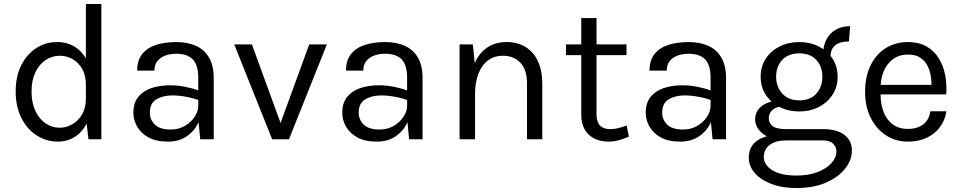

<svg xmlns="http://www.w3.org/2000/svg" viewBox="-20 -702 4844 968"><path d="M272 12Q214 12 165.5 -19Q117 -50 88 -107Q59 -164 59 -241Q59 -317.5 87.5 -373.5Q116 -429.5 163.2 -459.8Q210.5 -490 267 -490Q319.5 -490 359.2 -464.8Q399 -439.5 421 -391.2Q443 -343 443 -275H413Q413 -322.5 394.2 -355Q375.5 -387.5 345.5 -404.2Q315.5 -421 281 -421Q242.5 -421 210 -399.2Q177.5 -377.5 158.2 -337.2Q139 -297 139 -241Q139 -184.5 158.2 -143.2Q177.5 -102 210 -80Q242.5 -58 281 -58Q313.5 -58 343.8 -75Q374 -92 393.5 -124.8Q413 -157.5 413 -204H443Q443 -134.5 420.2 -86.2Q397.5 -38 358.8 -13Q320 12 272 12ZM426 0 413 -112V-682H491V0Z M989.5 0 979.5 -105V-310Q979.5 -374.5 951.8 -402.8Q924 -431 869.5 -431Q838.5 -431 813.5 -422Q788.5 -413 773.5 -394.2Q758.5 -375.5 758.5 -346H671.5Q671.5 -398 697 -429.8Q722.5 -461.5 767.2 -475.8Q812 -490 869.5 -490Q924.5 -490 966.8 -471.5Q1009 -453 1033.2 -412.8Q1057.5 -372.5 1057.5 -308V0ZM826.5 12Q767.5 12 729 -9Q690.5 -30 671.5 -63.5Q652.5 -97 652.5 -134Q652.5 -182.5 676.8 -213Q701 -243.5 743 -257.8Q785 -272 837.5 -272Q875 -272 913 -264.5Q951 -257 986.5 -244V-195Q957 -207 919 -214Q881 -221 849.5 -221Q801.5 -221 768.5 -201.2Q735.5 -181.5 735.5 -134Q735.5 -98.5 760.8 -73.8Q786 -49 841.5 -49Q880.5 -49 911.8 -67.2Q943 -85.5 961.2 -113Q979.5 -140.5 979.5 -168H998.5Q998.5 -120 978 -79Q957.5 -38 919 -13Q880.5 12 826.5 12Z M1161 -478H1250L1400 -67H1389L1539 -478H1628L1437 0H1352Z M2042.5 0 2032.5 -105V-310Q2032.5 -374.5 2004.8 -402.8Q1977 -431 1922.5 -431Q1891.5 -431 1866.5 -422Q1841.5 -413 1826.5 -394.2Q1811.5 -375.5 1811.5 -346H1724.5Q1724.5 -398 1750 -429.8Q1775.5 -461.5 1820.2 -475.8Q1865 -490 1922.5 -490Q1977.5 -490 2019.8 -471.5Q2062 -453 2086.2 -412.8Q2110.5 -372.5 2110.5 -308V0ZM1879.5 12Q1820.5 12 1782 -9Q1743.5 -30 1724.5 -63.5Q1705.5 -97 1705.5 -134Q1705.5 -182.5 1729.8 -213Q1754 -243.5 1796 -257.8Q1838 -272 1890.5 -272Q1928 -272 1966 -264.5Q2004 -257 2039.5 -244V-195Q2010 -207 1972 -214Q1934 -221 1902.5 -221Q1854.5 -221 1821.5 -201.2Q1788.5 -181.5 1788.5 -134Q1788.5 -98.5 1813.8 -73.8Q1839 -49 1894.5 -49Q1933.5 -49 1964.8 -67.2Q1996 -85.5 2014.2 -113Q2032.5 -140.5 2032.5 -168H2051.5Q2051.5 -120 2031 -79Q2010.5 -38 1972 -13Q1933.5 12 1879.5 12Z M2637 0V-281Q2637 -349.5 2604 -385.2Q2571 -421 2515 -421Q2472 -421 2440.5 -397.5Q2409 -374 2392 -330.2Q2375 -286.5 2375 -226H2345Q2345 -309.5 2367 -368.5Q2389 -427.5 2431.2 -458.8Q2473.5 -490 2534 -490Q2590.5 -490 2630.8 -464.5Q2671 -439 2692.5 -392.2Q2714 -345.5 2714 -281V0ZM2297 0V-478H2364L2375 -368V0Z M3047.5 12Q3008.5 12 2977.5 -3Q2946.5 -18 2928.5 -48Q2910.5 -78 2910.5 -123V-611H2987.5V-125Q2987.5 -51 3056.5 -51Q3077 -51 3096.2 -55.8Q3115.5 -60.5 3139.5 -69L3150.5 -13Q3125 -2 3099.8 5Q3074.5 12 3047.5 12ZM2833.5 -424V-478H3138.5V-424Z M3572.5 0 3562.5 -105V-310Q3562.5 -374.5 3534.8 -402.8Q3507 -431 3452.5 -431Q3421.5 -431 3396.5 -422Q3371.5 -413 3356.5 -394.2Q3341.5 -375.5 3341.5 -346H3254.5Q3254.5 -398 3280 -429.8Q3305.5 -461.5 3350.2 -475.8Q3395 -490 3452.5 -490Q3507.5 -490 3549.8 -471.5Q3592 -453 3616.2 -412.8Q3640.5 -372.5 3640.5 -308V0ZM3409.5 12Q3350.5 12 3312 -9Q3273.5 -30 3254.5 -63.5Q3235.5 -97 3235.5 -134Q3235.5 -182.5 3259.8 -213Q3284 -243.5 3326 -257.8Q3368 -272 3420.5 -272Q3458 -272 3496 -264.5Q3534 -257 3569.5 -244V-195Q3540 -207 3502 -214Q3464 -221 3432.5 -221Q3384.5 -221 3351.5 -201.2Q3318.5 -181.5 3318.5 -134Q3318.5 -98.5 3343.8 -73.8Q3369 -49 3424.5 -49Q3463.5 -49 3494.8 -67.2Q3526 -85.5 3544.2 -113Q3562.5 -140.5 3562.5 -168H3581.5Q3581.5 -120 3561 -79Q3540.5 -38 3502 -13Q3463.5 12 3409.5 12Z M3996 246Q3923 246 3868.8 225.2Q3814.5 204.5 3784.8 169.8Q3755 135 3755 93Q3755 37.5 3795.8 8.2Q3836.5 -21 3901 -21L3944 6Q3890 6 3860.5 28.5Q3831 51 3831 90Q3831 129 3873.2 156Q3915.5 183 3996 183Q4056 183 4101.2 165.8Q4146.5 148.5 4171.8 120.5Q4197 92.5 4197 61Q4197 38.5 4180.2 22.2Q4163.5 6 4130 6H3944Q3895.5 6 3860.2 -8.5Q3825 -23 3806 -47.2Q3787 -71.5 3787 -100Q3787 -130 3803.8 -151Q3820.5 -172 3848 -183Q3875.5 -194 3907 -194L3922 -165Q3907 -165 3891.8 -158.2Q3876.5 -151.5 3866.2 -138.2Q3856 -125 3856 -105Q3856 -82 3875 -66.5Q3894 -51 3944 -51H4130Q4198 -51 4236.5 -22.5Q4275 6 4275 57Q4275 104 4241.5 147.2Q4208 190.5 4145.5 218.2Q4083 246 3996 246ZM4010 -140Q3955 -140 3911 -162.2Q3867 -184.5 3841 -223.8Q3815 -263 3815 -315Q3815 -367.5 3841 -406.8Q3867 -446 3911 -468Q3955 -490 4010 -490Q4063.5 -490 4107.2 -468Q4151 -446 4177 -406.8Q4203 -367.5 4203 -315Q4203 -263 4177 -223.8Q4151 -184.5 4107.2 -162.2Q4063.5 -140 4010 -140ZM4010 -196Q4065 -196 4095.5 -230Q4126 -264 4126 -315Q4126 -367.5 4095.2 -400.2Q4064.5 -433 4010 -433Q3955 -433 3924 -400.2Q3893 -367.5 3893 -315Q3893 -264 3924.2 -230Q3955.5 -196 4010 -196ZM4167 -414 4130 -429Q4130 -471 4146.5 -502.8Q4163 -534.5 4193.5 -552.2Q4224 -570 4266 -570L4260 -493Q4215 -493 4191 -473.8Q4167 -454.5 4167 -414Z M4557.5 12Q4495.5 12 4446.8 -19.8Q4398 -51.5 4369.8 -108Q4341.5 -164.5 4341.5 -238Q4341.5 -316.5 4369.5 -373Q4397.5 -429.5 4446.2 -459.8Q4495 -490 4557.5 -490Q4612 -490 4650.5 -468.2Q4689 -446.5 4712.5 -408.8Q4736 -371 4745.2 -323.8Q4754.5 -276.5 4750.5 -226H4404.5V-274H4699L4676 -259Q4677.5 -288.5 4672.8 -318Q4668 -347.5 4655 -372.2Q4642 -397 4618.5 -412Q4595 -427 4558.5 -427Q4513 -427 4481.8 -403.5Q4450.5 -380 4435 -341.8Q4419.5 -303.5 4419.5 -259V-227Q4419.5 -177 4434.8 -137.5Q4450 -98 4480.8 -75Q4511.5 -52 4557.5 -52Q4604 -52 4634 -74.5Q4664 -97 4670.5 -141H4751.5Q4744 -93.5 4717.5 -59.2Q4691 -25 4650.2 -6.5Q4609.5 12 4557.5 12Z"/></svg>

Font: Karla ExtraLight
Style: Regular
Weight: 400
Version: Version 2.001